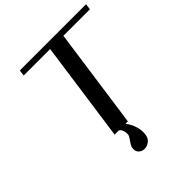

<svg xmlns="http://www.w3.org/2000/svg" viewBox="-254 -911 1281 1281"><g transform="rotate(-45 386.0 -270.5)"><path d="M312.5 146.5Q314.5 130.9 334 104Q353.5 77.1 355.5 65.4Q358.4 41 349.6 21.5Q340.8 2 333 2V0H292L391.6 -708H141.6L147.5 -750H772.5L766.6 -708H516.6L417 0H394.5Q403.3 10.7 416 33.2Q445.3 91.8 437.5 146.5Q433.6 175.8 412.6 192.4Q391.6 209 366.2 209Q341.8 209 325.2 192.4Q308.6 175.8 312.5 146.5Z"/></g></svg>

Font: okolaks
Style: BoldItalic
Weight: 600
Width: 8
Italic angle: -8°
Version: Version 000.6.0